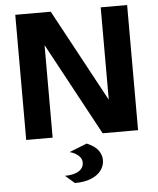

<svg xmlns="http://www.w3.org/2000/svg" viewBox="-60 -719 838 1021"><g transform="rotate(-5 358.5 -208.5)"><path d="M60.1 0V-668H249.5L516.1 -174.7V-668H657.2V0H468.1L201.2 -493.8V0ZM298.2 250.8 248.5 207.9Q277.5 207.9 299.9 201.3Q322.3 194.8 335.7 180.7Q349 166.6 349 145.4Q349 124.6 331.1 108.3Q313.2 92 284.4 84.4L378.5 47.1Q422.3 65.5 439.8 90.2Q457.2 114.9 457.2 141.4Q457.2 172.4 438.5 197.3Q419.7 222.2 384.2 236.5Q348.7 250.8 298.2 250.8Z"/></g></svg>

Font: Atkinson Hyperlegible Next
Style: Regular
Weight: 400
Designer: Elliott Scott, Megan Eiswerth, Linus Boman, Theodore Petrosky, Letters from Sweden
Foundry: Applied Design Works, Letters from Sweden
Version: Version 2.001